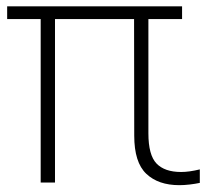

<svg xmlns="http://www.w3.org/2000/svg" viewBox="-20 -560 638 590"><path d="M105 1V-501.5H2V-540.5H539.5V-501.5H436V-150.5Q436 -83.5 461 -57.5Q486 -31.5 536.5 -31.5Q561.5 -31.5 594 -39.5V2Q580 5 563 7Q546 9 531 9Q466.5 9 429.5 -26Q392.5 -61 392.5 -143L392 -501.5H149V1Z"/></svg>

Font: Encode Sans Semi Condensed ExtraLight
Style: Regular
Weight: 200
Width: 4
Designer: Multiple Designers
Foundry: Impallari Type
Version: Version 3.000; ttfautohint (v1.8.3) -l 8 -r 50 -G 200 -x 14 